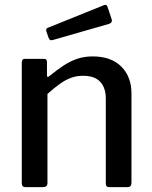

<svg xmlns="http://www.w3.org/2000/svg" viewBox="-20 -773 628 793"><path d="M86 0Q70 0 70 -16V-515Q70 -530 83 -530H162Q174 -530 174 -517V-462Q174 -457 176.5 -455.5Q179 -454 184 -459Q215 -484 243 -502.5Q271 -521 300 -530.5Q329 -540 363 -540Q439 -540 481 -498Q523 -456 523 -387V-18Q523 0 506 0H432Q424 0 420.5 -3.5Q417 -7 417 -16V-366Q417 -410 394 -435Q371 -460 323 -460Q296 -460 273 -451.5Q250 -443 227 -426.5Q204 -410 176 -385V-17Q176 0 157 0H86ZM424 -745 441 -694Q446 -679 429 -674L199 -608Q192 -606 188 -607.5Q184 -609 181 -616L172 -642Q168 -655 177 -658L410 -752Q420 -756 424 -745Z"/></svg>

Font: Libre Franklin Medium
Style: Regular
Weight: 500
Designer: Pablo Impallari, Rodrigo Fuenzalida, Nhung Nguyen
Foundry: Impallari Type
Version: Version 3.000